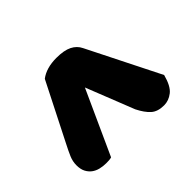

<svg xmlns="http://www.w3.org/2000/svg" viewBox="-131 -658 752 752"><g transform="rotate(45 245.0 -282.5)"><path d="M457 -154Q459 -148 459.5 -140Q460 -132 460 -125Q460 -107 456 -91Q452 -75 443 -63Q434 -51 419.5 -43.5Q405 -36 383 -36Q362 -36 342 -44.5Q322 -53 291 -69L56 -188Q30 -222 30 -278Q30 -320 42 -344Q54 -368 77 -379L376 -529Q425 -516 442.5 -493.5Q460 -471 460 -445Q460 -410 442.5 -390.5Q425 -371 391 -354L191 -275Z"/></g></svg>

Font: Baloo Bhaina 2 ExtraBold
Style: Regular
Weight: 800
Designer: Yesha Goshar, Manish Minz, Shuchita Grover and Ek Type
Foundry: Ek Type
Version: Version 1.640;hotconv 1.0.111;makeotfexe 2.5.65597; ttfautoh